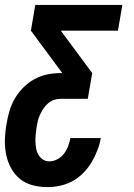

<svg xmlns="http://www.w3.org/2000/svg" viewBox="-27 -540 547 783"><path d="M166 223Q134 223 104.5 215Q75 207 53 188.5Q31 170 17 143.5Q3 117 -2.5 87.5Q-8 58 -7 27Q-6 -4 0 -36Q4 -62 12 -88.5Q20 -115 34 -139Q48 -163 68.5 -183.5Q89 -204 114 -217.5Q139 -231 166 -236.5Q193 -242 220 -242H227L99 -415L117 -520H472L454 -415H221L349 -242L331 -137H219Q206 -137 193 -132.5Q180 -128 169 -118.5Q158 -109 150 -97Q142 -85 136 -72Q130 -59 127 -46Q124 -33 122 -20Q120 -5 118.5 9.5Q117 24 117.5 38Q118 52 120.5 66Q123 80 130 91.5Q137 103 148 110.5Q159 118 174 118Q191 118 207 109.5Q223 101 234 86.5Q245 72 251 55.5Q257 39 260 23H384Q380 48 370 73.5Q360 99 346 122.5Q332 146 312 166Q292 186 268 199Q244 212 217.5 217.5Q191 223 166 223Z"/></svg>

Font: Iosevka Term Curly XBd Obl
Style: Regular
Weight: 800
Italic angle: -9°
Designer: Belleve Invis
Foundry: Belleve Invis
Version: Version 32.3.0